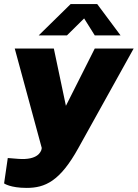

<svg xmlns="http://www.w3.org/2000/svg" viewBox="-33 -753 673 938"><path d="M430 -580H556L442 -733H312L156 -580H294L378 -663ZM97 165C187 165 260 133 350 -30L620 -516H430L289 -236L230 -516H39L171 -30L169 -20C166 -14 154 31 55 23L5 19L-13 143C-13 143 17 165 97 165Z"/></svg>

Font: United Sans Black
Style: Italic
Weight: 900
Italic angle: -8°
Designer: Pablo Impallari, Rodrigo Fuenzalida (Modified by Dan O. Williams)
Version: Version 1.000;PS 001.000;hotconv 1.0.88;makeotf.lib2.5.64775